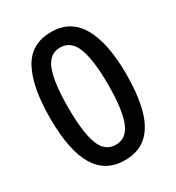

<svg xmlns="http://www.w3.org/2000/svg" viewBox="-176 -834 876 953"><g transform="rotate(-30 262.0 -357.5)"><path d="M480 -357Q480 -243 458.5 -160.5Q437 -78 389 -34Q341 10 261 10Q152 10 97.5 -80.5Q43 -171 43 -357Q43 -535 94 -630Q145 -725 261 -725Q372 -725 426 -630Q480 -535 480 -357ZM147 -357Q147 -217 172.5 -148Q198 -79 261 -79Q323 -79 349.5 -148Q376 -217 376 -357Q376 -497 349.5 -566.5Q323 -636 261 -636Q198 -636 172.5 -566.5Q147 -497 147 -357Z"/></g></svg>

Font: Noto Sans Thai SemCond Med
Style: Regular
Weight: 500
Width: 4
Designer: Monotype Design Team
Foundry: Monotype Imaging Inc.
Version: Version 2.002; ttfautohint (v1.8.4.7-5d5b)